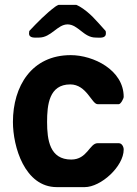

<svg xmlns="http://www.w3.org/2000/svg" viewBox="-20 -760 561 787"><path d="M33 -260C33 -159 81 7 213 7H327C394 7 487 -78 487 -147C487 -158 480 -173 467 -173H380C347 -173 338 -106 272 -106C184 -106 173 -186 173 -260C173 -330 181 -414 268 -414C335 -414 356 -333 380 -333H467C475 -333 487 -356 487 -363C487 -473 363 -534 270 -534C110 -534 33 -407 33 -260ZM99 -623C99 -602 125 -606 140 -606C190 -606 215 -660 257 -660C300 -660 323 -606 372 -606C387 -606 414 -601 414 -623C414 -625 414 -632 413 -633C374 -676 350 -707 307 -733C303 -735 294 -740 293 -740H220C219 -740 209 -735 207 -733C169 -705 132 -667 100 -633C100 -632 99 -625 99 -623Z"/></svg>

Font: Asimov Print
Style: C
Weight: 500
Designer: Google
Version: Version 2.000980: 2014